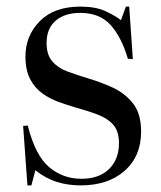

<svg xmlns="http://www.w3.org/2000/svg" viewBox="-20 -547 487 581"><path d="M63 14 50 -166 64 -167Q87 -76 129 -41Q171 -6 226 -6Q280 -6 310 -35.5Q340 -65 340 -114Q340 -149 323.5 -168.5Q307 -188 277.5 -199.5Q248 -211 208 -222Q184 -229 157.5 -238.5Q131 -248 108 -264.5Q85 -281 71 -308Q57 -335 57 -376Q57 -439 100.5 -483Q144 -527 223 -527Q269 -527 298.5 -513.5Q328 -500 346 -486L361 -527H371L382 -368L367 -369Q348 -434 315 -471Q282 -508 223 -508Q176 -508 148.5 -484.5Q121 -461 121 -417Q121 -381 138.5 -361Q156 -341 184.5 -330.5Q213 -320 246 -310Q284 -299 321 -282Q358 -265 382.5 -234Q407 -203 407 -149Q407 -74 357 -30Q307 14 224 14Q186 14 152 3.5Q118 -7 87 -32L75 14Z"/></svg>

Font: Literata 72pt
Style: Regular
Weight: 400
Designer: Latin by Veronika Burian and Jose Scaglione. Greek by Irene Vlachou. Cyrillic by Vera Evstafieva.
Foundry: TypeTogether
Version: Version 3.002